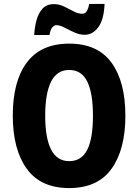

<svg xmlns="http://www.w3.org/2000/svg" viewBox="-20 -947 703 977"><path d="M618 -358Q618 -186 547.5 -88Q477 10 332 10Q187 10 116 -88.5Q45 -187 45 -359Q45 -534 117 -629.5Q189 -725 332 -725Q477 -725 547.5 -628Q618 -531 618 -358ZM210 -358Q210 -245 240 -186Q270 -127 332 -127Q395 -127 424 -185Q453 -243 453 -358Q453 -473 424 -532Q395 -591 332 -591Q270 -591 240 -531.5Q210 -472 210 -358ZM154 -769Q156 -807 165.5 -843Q175 -879 196 -902.5Q217 -926 254 -926Q281 -926 306 -914Q331 -902 354 -889.5Q377 -877 400 -877Q425 -877 434 -927H512Q509 -848 480.5 -809Q452 -770 411 -770Q385 -770 358.5 -782Q332 -794 308.5 -806.5Q285 -819 266 -819Q256 -819 246 -807.5Q236 -796 232 -769Z"/></svg>

Font: Noto Sans Myanmar Condensed ExtraBold
Style: Regular
Weight: 800
Width: 3
Designer: Monotype Design Team
Foundry: Monotype Imaging Inc.
Version: Version 2.107; ttfautohint (v1.8.4.7-5d5b)